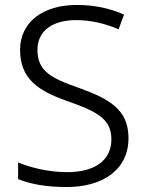

<svg xmlns="http://www.w3.org/2000/svg" viewBox="-20 -744 587 774"><path d="M498 -187C498 -301 423 -345 297 -390C185 -429 131 -458 131 -543C131 -620 192 -663 287 -663C346 -663 404 -649 458 -626L480 -685C425 -710 362 -724 289 -724C157 -724 61 -658 61 -543C61 -429 130 -379 250 -337C377 -293 429 -262 429 -182C429 -96 360 -50 251 -50C174 -50 102 -69 53 -89V-22C99 -3 164 10 248 10C395 10 498 -60 498 -187Z"/></svg>

Font: Noto Kufi Arabic Light
Style: Regular
Weight: 300
Designer: Monotype Design Team, David Williams, Khaled Hosny
Foundry: Google LLC
Version: Version 2.109